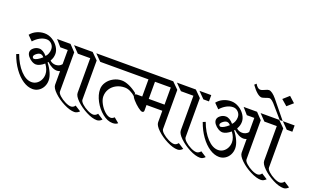

<svg xmlns="http://www.w3.org/2000/svg" viewBox="-98 -1619 3836 2296"><g transform="rotate(20 1820.0 -471.0)"><path d="M907 -17 981 30Q950 61 917 61Q860 61 782 21.5Q704 -18 647.5 -72.5Q591 -127 591 -166V-340Q569 -332 552 -332Q492 -332 423 -396L415 -387Q456 -334 478.5 -282.5Q501 -231 501 -187Q501 -143 481.5 -106Q462 -69 428 -47.5Q394 -26 353 -26Q292 -26 230 -67Q168 -108 115 -182Q62 -256 28 -352L61 -366Q104 -248 173 -174Q242 -100 313 -100Q349 -100 378 -119.5Q407 -139 423.5 -172Q440 -205 440 -243Q440 -302 394 -365Q367 -342 340 -329Q313 -316 291 -316Q265 -316 235.5 -333.5Q206 -351 186 -377Q166 -403 166 -428Q166 -459 197.5 -484Q229 -509 267 -509Q291 -509 316.5 -494Q342 -479 365 -451Q383 -468 393 -494.5Q403 -521 403 -548Q403 -587 376 -615Q349 -643 311 -643Q269 -643 227 -620Q185 -597 151 -558L89 -620Q119 -659 166.5 -680.5Q214 -702 265 -702Q316 -702 363 -674Q410 -646 439 -602Q468 -558 468 -514Q468 -464 441 -421Q454 -407 473.5 -399.5Q493 -392 513 -392Q535 -392 556 -401Q577 -410 591 -429V-609H496L426 -689H597L673 -609V-111Q673 -89 705.5 -59.5Q738 -30 782 -8.5Q826 13 856 13Q870 13 884 5.5Q898 -2 907 -17ZM1266 30Q1238 61 1203 61Q1145 61 1067.5 21Q990 -19 933.5 -73.5Q877 -128 877 -168V-609H790H719L642 -689H879L959 -609V-111Q959 -89 991 -59.5Q1023 -30 1066.5 -8.5Q1110 13 1140 13Q1154 13 1168.5 5Q1183 -3 1193 -17ZM1004 -609 925 -689H1075V-609ZM346 -427Q325 -453 300 -453Q278 -453 252 -432.5Q226 -412 226 -394Q226 -386 232 -378.5Q238 -371 247 -371Q264 -371 290 -385.5Q316 -400 346 -427Z M1511 -609H1046V-689H1511ZM1525 -400V-358Q1493 -387 1457 -404Q1421 -421 1387 -421Q1328 -421 1281 -396.5Q1234 -372 1207 -329.5Q1180 -287 1180 -234Q1180 -193 1207.5 -142.5Q1235 -92 1274.5 -57.5Q1314 -23 1349 -23Q1372 -23 1394 -45L1457 7Q1436 29 1391 29Q1327 29 1262 -23Q1197 -75 1155.5 -152.5Q1114 -230 1114 -301Q1114 -350 1143.5 -393Q1173 -436 1222 -462Q1271 -488 1325 -488Q1367 -488 1419.5 -465Q1472 -442 1525 -400Z M1985 -609V-111Q1985 -89 2017.5 -59.5Q2050 -30 2094 -8.5Q2138 13 2168 13Q2196 13 2220 -17L2293 30Q2264 61 2229 61Q2172 61 2094 21.5Q2016 -18 1959 -72.5Q1902 -127 1902 -166V-313H1701V-241Q1701 -231 1695 -225Q1689 -219 1679 -219Q1661 -219 1622.5 -249Q1584 -279 1552 -315.5Q1520 -352 1520 -370Q1520 -379 1528.5 -385Q1537 -391 1549 -391H1618V-609H1483V-689H1904ZM2101 -609H2031L1951 -689H2101ZM1701 -609V-391H1902V-609Z M2074 -689H2192L2272 -609V-111Q2272 -89 2304 -59.5Q2336 -30 2379.5 -8.5Q2423 13 2453 13Q2467 13 2481.5 5Q2496 -3 2506 -17L2579 30Q2551 61 2516 61Q2458 61 2380.5 21Q2303 -19 2246.5 -73.5Q2190 -128 2190 -168V-609H2074ZM2238 -689H2388V-609H2317Z M3281 -17 3355 30Q3324 61 3291 61Q3234 61 3156 21.5Q3078 -18 3021.5 -72.5Q2965 -127 2965 -166V-340Q2943 -332 2926 -332Q2866 -332 2797 -396L2789 -387Q2830 -334 2852.5 -282.5Q2875 -231 2875 -187Q2875 -143 2855.5 -106Q2836 -69 2802 -47.5Q2768 -26 2727 -26Q2666 -26 2604 -67Q2542 -108 2489 -182Q2436 -256 2402 -352L2435 -366Q2478 -248 2547 -174Q2616 -100 2687 -100Q2723 -100 2752 -119.5Q2781 -139 2797.5 -172Q2814 -205 2814 -243Q2814 -302 2768 -365Q2741 -342 2714 -329Q2687 -316 2665 -316Q2639 -316 2609.5 -333.5Q2580 -351 2560 -377Q2540 -403 2540 -428Q2540 -459 2571.5 -484Q2603 -509 2641 -509Q2665 -509 2690.5 -494Q2716 -479 2739 -451Q2757 -468 2767 -494.5Q2777 -521 2777 -548Q2777 -587 2750 -615Q2723 -643 2685 -643Q2643 -643 2601 -620Q2559 -597 2525 -558L2463 -620Q2493 -659 2540.5 -680.5Q2588 -702 2639 -702Q2690 -702 2737 -674Q2784 -646 2813 -602Q2842 -558 2842 -514Q2842 -464 2815 -421Q2828 -407 2847.5 -399.5Q2867 -392 2887 -392Q2909 -392 2930 -401Q2951 -410 2965 -429V-609H2870L2800 -689H2971L3047 -609V-111Q3047 -89 3079.5 -59.5Q3112 -30 3156 -8.5Q3200 13 3230 13Q3244 13 3258 5.5Q3272 -2 3281 -17ZM3640 30Q3612 61 3577 61Q3519 61 3441.5 21Q3364 -19 3307.5 -73.5Q3251 -128 3251 -168V-609H3164H3093L3016 -689H3253L3333 -609V-111Q3333 -89 3365 -59.5Q3397 -30 3440.5 -8.5Q3484 13 3514 13Q3528 13 3542.5 5Q3557 -3 3567 -17ZM3378 -609 3299 -689H3449V-609ZM2720 -427Q2699 -453 2674 -453Q2652 -453 2626 -432.5Q2600 -412 2600 -394Q2600 -386 2606 -378.5Q2612 -371 2621 -371Q2638 -371 2664 -385.5Q2690 -400 2720 -427ZM2913 -950Q2927 -950 2939.5 -954.5Q2952 -959 2970 -967Q3000 -982 3017 -982Q3037 -982 3063 -963Q3089 -944 3117 -910L3297 -689H3259L3142 -824Q3086 -893 3056 -893Q3042 -893 3009 -880Q2973 -868 2964 -868Q2936 -868 2900.5 -898.5Q2865 -929 2828 -982L2851 -1003Q2864 -979 2881 -964.5Q2898 -950 2913 -950Z M3277 -1003 3351 -936 3277 -871 3202 -936Z"/></g></svg>

Font: Amita
Style: Regular
Weight: 400
Designer: Eduardo Rodriguez Tunni, Modular Infotech, Brian J. Bonislawsky
Foundry: Eduardo Rodriguez Tunni, Modular Infotech, Brian J. Bonislawsky
Version: Version 1.004